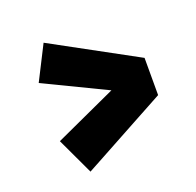

<svg xmlns="http://www.w3.org/2000/svg" viewBox="-98 -652 749 732"><g transform="rotate(-20 276.0 -286.5)"><path d="M80 -410 150 -548 492 -362V-211L150 -25L80 -174L331 -289Z"/></g></svg>

Font: Syne ExtraBold
Style: Regular
Weight: 800
Designer: Lucas Descroix
Foundry: Bonjour Monde
Version: Version 2.200; ttfautohint (v1.8.4)